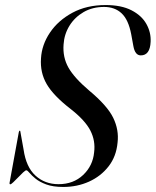

<svg xmlns="http://www.w3.org/2000/svg" viewBox="-20 -731 617 761"><path d="M231 10Q190 10 163.2 0Q136.5 -10 120.8 -23Q105 -36 96.8 -46Q88.5 -56 84.5 -56Q80.5 -56 71.5 -47.5Q62.5 -39 52 -28Q41.5 -17 32.8 -8.8Q24 -0.5 21 -0.5Q17 -0.5 18 -7L54.5 -207Q56 -213 58 -213Q61 -213 61 -207.5L73.5 -138Q83.5 -68.5 120.8 -34.8Q158 -1 212 -1Q271 -1 309.5 -37.5Q348 -74 353 -127Q359 -173 338.2 -213.5Q317.5 -254 260 -299Q191.5 -352 165 -397.8Q138.5 -443.5 142.5 -499.5Q145.5 -553.5 178 -601.8Q210.5 -650 267 -680.5Q323.5 -711 398.5 -711Q461 -711 501.2 -690.2Q541.5 -669.5 560.2 -636Q579 -602.5 577 -565Q574.5 -511.5 538 -511.5Q515 -511.5 508.5 -549L500 -595.5Q489 -653 462 -678.2Q435 -703.5 392.5 -703.5Q346.5 -703.5 311.2 -683Q276 -662.5 255.2 -628.8Q234.5 -595 232 -555Q228 -504.5 251.2 -463.2Q274.5 -422 333.5 -372Q405.5 -312 428.8 -264Q452 -216 446 -166Q441 -111 410.5 -71.8Q380 -32.5 333 -11.2Q286 10 231 10Z"/></svg>

Font: Fraunces 144pt
Style: Italic
Weight: 400
Italic angle: -16°
Version: Version 1.000;[b76b70a41]